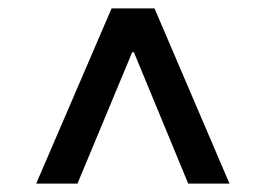

<svg xmlns="http://www.w3.org/2000/svg" viewBox="-20 -578 631 456"><path d="M294 -454 164 -142H66L245 -558H347L525 -142H427L298 -454Z"/></svg>

Font: CMG Sans SemiBold
Style: Regular
Weight: 600
Designer: Julieta Ulanovsky
Foundry: Julieta Ulanovsky
Version: Version 7.200